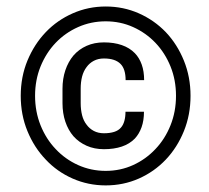

<svg xmlns="http://www.w3.org/2000/svg" viewBox="-20 -558 640 588"><path d="M420.9 -215.8H364.3Q364.3 -199.7 360.8 -187.5Q357.4 -175.3 350.6 -167.5Q342.8 -158.2 329.6 -154.1Q316.4 -149.9 298.3 -149.9Q280.8 -149.9 267.3 -157Q253.9 -164.1 245.1 -176.3Q235.8 -188 231.4 -205.1Q227.1 -222.2 227.1 -242.2V-286.6Q227.1 -306.6 231.4 -323.5Q235.8 -340.3 245.1 -352.5Q253.9 -364.7 267.3 -371.8Q280.8 -378.9 298.3 -378.9Q315.4 -378.9 328.1 -374.8Q340.8 -370.6 349.1 -362.3Q356.9 -354.5 360.8 -342Q364.7 -329.6 364.7 -312.5H421.4Q421.4 -339.4 414.1 -360.1Q406.7 -380.9 393.1 -395Q377 -411.6 353 -419.9Q329.1 -428.2 298.3 -428.2Q269 -428.2 245.4 -417.7Q221.7 -407.2 205.1 -388.2Q189 -369.1 180.2 -343Q171.4 -316.9 171.4 -286.1V-242.2Q171.4 -210.9 180.2 -185.1Q189 -159.2 205.1 -140.6Q221.7 -122.1 245.4 -111.6Q269 -101.1 298.3 -101.1Q329.1 -101.1 353 -109.1Q377 -117.2 393.1 -133.8Q406.2 -147.9 413.6 -168.5Q420.9 -189 420.9 -215.8ZM87.4 -264.6Q87.4 -313 104.2 -354.5Q121.1 -396 150.4 -426.8Q179.7 -457.5 219.2 -475.1Q258.8 -492.7 303.7 -492.7Q348.6 -492.7 387.7 -475.1Q426.8 -457.5 456.1 -426.8Q485.4 -396 502.2 -354.5Q519 -313 519 -264.6Q519 -216.3 502.2 -174.3Q485.4 -132.3 456.1 -101.6Q426.8 -70.3 387.7 -52.5Q348.6 -34.7 303.7 -34.7Q258.8 -34.7 219.2 -52.5Q179.7 -70.3 150.4 -101.6Q121.1 -132.3 104.2 -174.3Q87.4 -216.3 87.4 -264.6ZM43.5 -264.6Q43.5 -206.5 64 -156.5Q84.5 -106.4 120.1 -69.3Q154.8 -32.2 202.4 -11.2Q250 9.8 303.7 9.8Q357.9 9.8 405.3 -11.2Q452.6 -32.2 487.8 -69.3Q522.9 -106.4 543.2 -156.5Q563.5 -206.5 563.5 -264.6Q563.5 -322.3 543.2 -372.3Q522.9 -422.4 487.8 -459.5Q452.6 -496.1 405.3 -517.1Q357.9 -538.1 303.7 -538.1Q250.5 -538.1 203.1 -517.3Q155.8 -496.6 120.6 -460Q85 -422.9 64.2 -372.8Q43.5 -322.8 43.5 -264.6Z"/></svg>

Font: Roboto Mono SemiBold
Style: Regular
Weight: 600
Monospace: yes
Designer: Google
Version: Version 3.000